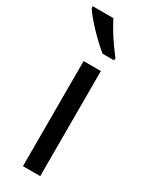

<svg xmlns="http://www.w3.org/2000/svg" viewBox="-202 -807 662 848"><g transform="rotate(30 128.5 -383.0)"><path d="M173 0H85V-536H173ZM104 -766Q115 -744 131.5 -716.5Q148 -689 166.5 -663Q185 -637 200 -618V-606H141Q124 -620 103 -639.5Q82 -659 61.5 -680.5Q41 -702 24.5 -722Q8 -742 -1 -756V-766Z"/></g></svg>

Font: Noto Sans Cherokee
Style: Regular
Weight: 400
Designer: Monotype Design Team
Foundry: Monotype Imaging Inc.
Version: Version 2.001